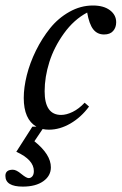

<svg xmlns="http://www.w3.org/2000/svg" viewBox="-54 -465 447 705"><path d="M125.5 11.2Q113.8 11.2 102.5 8.8L72.3 53.7Q132.8 102.1 132.8 149.4Q132.8 180.7 105 200.4Q77.1 220.2 29.8 220.2Q-34.2 220.2 -34.2 180.7Q-34.2 158.2 -6.8 158.2Q5.9 158.2 24.4 173.8Q43 189 51.3 189Q59.1 189 64.7 182.4Q70.3 175.8 70.3 163.1Q70.3 121.6 5.9 92.3L64.9 0H79.6Q33.2 -26.9 33.2 -105.5Q33.2 -143.6 44.4 -188.7Q55.7 -233.9 77.9 -279.1Q100.1 -324.2 129.9 -361.3Q159.7 -398.4 200.9 -421.6Q242.2 -444.8 287.1 -444.8Q326.7 -444.8 349.6 -427.5Q372.6 -410.2 372.6 -383.3Q372.6 -363.8 361.3 -351.1Q350.1 -338.4 328.1 -338.4Q303.2 -338.4 288.3 -357.4Q273.4 -376.5 266.1 -418.9Q217.3 -393.1 180.9 -342.5Q144.5 -292 127.2 -237.1Q109.9 -182.1 109.9 -129.9Q109.9 -43 170.4 -43Q189.9 -43 212.9 -54.2Q235.8 -65.4 256.8 -87.9L272.9 -73.7Q243.7 -34.2 204.6 -11.5Q165.5 11.2 125.5 11.2Z"/></svg>

Font: Elstob
Style: Italic
Weight: 400
Italic angle: -20°
Designer: Peter S. Baker
Version: Version 1.015